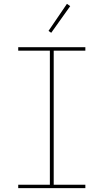

<svg xmlns="http://www.w3.org/2000/svg" viewBox="-20 -981 540 1001"><path d="M75 0V-18H240V-717H75V-735H425V-717H260V-18H425V0ZM247 -810 233 -820 329 -961 346 -949Z"/></svg>

Font: Iosevka Curly Slab Thin
Style: Regular
Weight: 100
Monospace: yes
Designer: Belleve Invis
Foundry: Belleve Invis
Version: Version 22.1.2; ttfautohint (v1.8.4)